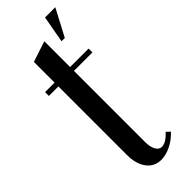

<svg xmlns="http://www.w3.org/2000/svg" viewBox="-240 -716 742 742"><g transform="rotate(-45 131.0 -345.5)"><path d="M186 -589 206 -699H262L204 -589ZM135 8Q98 8 76 -21Q54 -50 54 -100V-474H2V-495H54V-608L139 -636V-495H240V-474H139V-86Q139 -58 148 -42Q157 -26 172 -26Q195 -26 223 -57L238 -43Q217 -20 189 -6Q161 8 135 8Z"/></g></svg>

Font: Moniqa SemBd Heading
Style: Regular
Weight: 600
Designer: Rajesh Rajput
Foundry: Rajesh Rajput
Version: Version 1.000